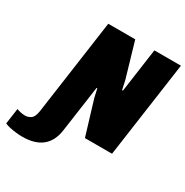

<svg xmlns="http://www.w3.org/2000/svg" viewBox="-333 -845 1148 1190"><g transform="rotate(30 241.5 -249.5)"><path d="M-12 187Q-30 187 -54 184.5Q-78 182 -101 177Q-124 172 -138 165L-122 53Q-113 57 -96 61Q-79 65 -62 65Q-41 65 -21.5 52.5Q-2 40 5 -4L101 -686H294L367 -436L381 -372L387 -373L431 -686H621L524 0H330L256 -244L242 -306L237 -305L190 26Q167 187 -12 187Z"/></g></svg>

Font: Chivo Mono Medium Black
Style: Italic
Weight: 900
Italic angle: -8.05°
Monospace: yes
Version: Version 1.008